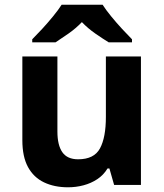

<svg xmlns="http://www.w3.org/2000/svg" viewBox="-20 -786 697 816"><path d="M579 -546V0H465L445 -70H437Q420 -42 393.5 -24.5Q367 -7 335 1.5Q303 10 269 10Q211 10 167 -11Q123 -32 99 -76Q75 -120 75 -190V-546H224V-227Q224 -169 245 -139Q266 -109 312 -109Q380 -109 405 -155.5Q430 -202 430 -289V-546ZM416 -766Q430 -744 452.5 -716.5Q475 -689 499 -663Q523 -637 541 -619V-606H442Q416 -622 385 -643.5Q354 -665 328 -692Q302 -665 272 -644Q242 -623 216 -606H117V-619Q136 -638 159.5 -663.5Q183 -689 205.5 -716.5Q228 -744 242 -766Z"/></svg>

Font: Noto Sans Cham
Style: Regular
Weight: 400
Designer: Monotype Design Team
Foundry: Monotype Imaging Inc.
Version: Version 2.002